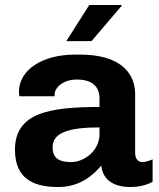

<svg xmlns="http://www.w3.org/2000/svg" viewBox="-20 -740 638 770"><path d="M246 -575H347L468 -717L467 -720H338ZM379 -345V-311C174 -311 40 -286 40 -139C40 -11 132 10 214 10C296 10 351 -33 386 -76C392 -24 428 10 504 10C554 10 585 -7 592 -11V-101C586 -98 566 -90 551 -90C537 -90 522 -100 522 -126V-362C522 -457 450 -521 302 -521H281C147 -521 56 -458 56 -372C56 -365 57 -360 58 -354H199V-362C199 -385 229 -421 288 -421C356 -421 379 -387 379 -345ZM379 -229V-202C379 -134 316 -90 266 -90C217 -90 191 -105 191 -150C191 -208 256 -229 379 -229Z"/></svg>

Font: Chivo
Style: Bold
Weight: 700
Designer: Hector Gatti
Foundry: Omnibus-Type
Version: Version 1.003;PS 001.003;hotconv 1.0.70;makeotf.lib2.5.58329